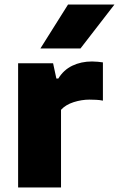

<svg xmlns="http://www.w3.org/2000/svg" viewBox="-20 -828 526 848"><path d="M60 0V-548.5H214.5L229 -481H237.5Q261 -519.5 299.8 -538Q338.5 -556.5 386.5 -556.5Q399.5 -556.5 412 -555.2Q424.5 -554 434.5 -552.5V-383.5Q420.5 -386.5 404.5 -387.2Q388.5 -388 375 -388Q340.5 -388 305.2 -376.8Q270 -365.5 249.5 -343V0ZM158.5 -614 280.5 -808H485.5L335.5 -614Z"/></svg>

Font: Encode Sans Semi Expanded ExtraBold
Style: Regular
Weight: 800
Width: 6
Designer: Multiple Designers
Foundry: Impallari Type
Version: Version 3.000; ttfautohint (v1.8.3) -l 8 -r 50 -G 200 -x 14 